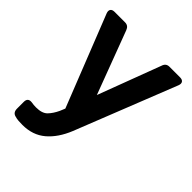

<svg xmlns="http://www.w3.org/2000/svg" viewBox="-213 -667 1012 1012"><g transform="rotate(45 293.0 -161.5)"><path d="M127 221Q112 221 97.5 220Q83 219 70 215Q46 209 46 180V130Q46 98 78 102Q95 105 112 105Q157 105 177.5 84Q198 63 214 29L226 0L25 -509Q19 -525 25.5 -534.5Q32 -544 49 -544H127Q152 -544 161 -519L293 -168L425 -519Q433 -544 458 -544H537Q554 -544 560.5 -534.5Q567 -525 561 -509L338 55Q306 134 254.5 177.5Q203 221 127 221Z"/></g></svg>

Font: Pitagon Sans Text
Style: Bold
Weight: 700
Designer: Travis Tran
Foundry: Pitagon
Version: Version 1.001; ttfautohint (v1.8.4.7-5d5b);gftools[0.9.26]